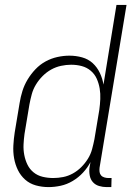

<svg xmlns="http://www.w3.org/2000/svg" viewBox="-20 -755 540 783"><path d="M178 8Q151 8 126 1Q101 -6 82.5 -22.5Q64 -39 53 -61.5Q42 -84 37.5 -109.5Q33 -135 34.5 -162Q36 -189 40 -215L60 -335Q64 -360 71.5 -384Q79 -408 92.5 -430.5Q106 -453 124.5 -472.5Q143 -492 166 -504.5Q189 -517 214 -522.5Q239 -528 263 -528Q290 -528 315 -521Q340 -514 358 -497.5Q376 -481 387 -458Q398 -435 402 -410L455 -735H496L386 -71Q385 -62 386 -54Q387 -46 392 -40Q397 -34 405.5 -31.5Q414 -29 422 -29H435L434 8H415Q399 8 384 3.5Q369 -1 359 -12Q349 -23 346 -39Q343 -55 345 -71L349 -94Q337 -71 318.5 -51Q300 -31 276.5 -17Q253 -3 227.5 2.5Q202 8 178 8ZM197 -29Q217 -29 237.5 -33Q258 -37 277 -47.5Q296 -58 311.5 -73.5Q327 -89 338.5 -107.5Q350 -126 355.5 -146.5Q361 -167 365 -187L385 -307Q388 -329 389 -351Q390 -373 386.5 -394Q383 -415 374.5 -434Q366 -453 350 -466.5Q334 -480 313.5 -485.5Q293 -491 270 -491Q250 -491 229 -486.5Q208 -482 189 -471.5Q170 -461 154 -445Q138 -429 126.5 -410Q115 -391 109.5 -370.5Q104 -350 100 -329L80 -209Q77 -187 76 -165.5Q75 -144 79 -123Q83 -102 92 -83.5Q101 -65 117 -52Q133 -39 154 -34Q175 -29 197 -29Z"/></svg>

Font: Iosevka Curly Extralight
Style: Italic
Weight: 200
Italic angle: -9°
Monospace: yes
Designer: Belleve Invis
Foundry: Belleve Invis
Version: Version 22.1.2; ttfautohint (v1.8.4)